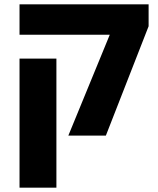

<svg xmlns="http://www.w3.org/2000/svg" viewBox="-20 -625 730 885"><path d="M295 0 486 -465H70V-605H665V-504L468 0ZM70 240V-355H240V240Z"/></svg>

Font: Noto Sans Hebrew ExtraBold
Style: Regular
Weight: 800
Designer: Monotype Design Team
Foundry: Monotype Imaging Inc.
Version: Version 2.003